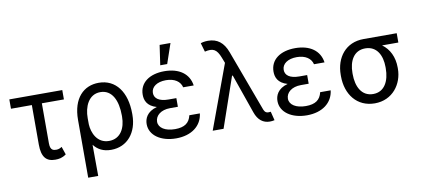

<svg xmlns="http://www.w3.org/2000/svg" viewBox="-83 -1076 3478 1583"><g transform="rotate(-10 1656.0 -285.0)"><path d="M457.4 -545.5H14.2V-467.3H188.9V-136.4C188.9 -31.2 227.3 9.9 301.1 9.9C332.4 9.9 360.8 5.7 393.5 -18.5L370.7 -85.2C360.8 -78.1 343.8 -69.6 326.7 -69.6C304 -69.6 272.7 -69.6 272.7 -132.1V-467.3H457.4Z M542.6 -279.8V203.1H626.4L625 -57.9C658.7 -14.6 704.2 9.9 769.9 9.9C906.2 9.9 991.5 -96.6 991.5 -244.3V-254.3C991.5 -434.7 906.2 -552.6 762.8 -552.6C637.8 -552.6 542.6 -463.1 542.6 -279.8ZM623.6 -281.2C622.9 -373.6 663.4 -474.4 762.8 -474.4C860.8 -474.4 904.8 -379.3 904.8 -254.3V-244.3C904.8 -147.7 860.8 -65.3 765.6 -65.3C663.7 -65.3 627.5 -160.5 623.9 -228.7Z M1288.4 -606.5H1346.6L1403.4 -772.7H1312.5ZM1093.8 -147.7C1093.8 -53.3 1187.1 9.9 1313.9 9.9C1443.2 9.9 1529.1 -56.5 1541.2 -159.1H1453.1C1438.9 -96.6 1397.7 -66.8 1318.2 -66.8C1235.8 -66.8 1181.8 -100.9 1181.8 -152C1181.8 -203.5 1230.1 -244.3 1306.8 -244.3H1372.2V-316.8H1306.8C1227.6 -316.8 1188.9 -346.6 1188.9 -392C1188.9 -442.5 1237.6 -477.3 1312.5 -477.3C1385.7 -477.3 1431.5 -444.2 1443.2 -394.9H1531.2C1517.4 -493.6 1436.8 -552.6 1312.5 -552.6C1188.2 -552.6 1103.7 -492.9 1103.7 -392C1103.7 -347.7 1120 -295.5 1201 -272.7C1114.3 -248.9 1093.8 -192.1 1093.8 -147.7Z M2098 7.5C2110.4 7.8 2123.9 6 2137.8 2.8L2119.3 -71C2115.1 -71 2105.1 -69.6 2099.4 -69.6C2071 -69.6 2063.6 -92.3 2056.8 -110.8L1870.7 -613.6C1839.8 -697.1 1788.4 -737.2 1710.2 -737.2C1681.8 -737.2 1657.7 -731.2 1649.1 -727.3L1670.5 -653.4C1740.1 -670.1 1770.6 -654.8 1799.7 -579.5L1817.5 -533.7L1620.7 0H1711.6L1856.5 -419H1862.6L1977.3 -90.9C2000.4 -24.1 2043 7.5 2098 7.5Z M2188.9 -147.7C2188.9 -53.3 2282.3 9.9 2409.1 9.9C2538.4 9.9 2624.3 -56.5 2636.4 -159.1H2548.3C2534.1 -96.6 2492.9 -66.8 2413.4 -66.8C2331 -66.8 2277 -100.9 2277 -152C2277 -203.5 2325.3 -244.3 2402 -244.3H2467.3V-316.8H2402C2322.8 -316.8 2284.1 -346.6 2284.1 -392C2284.1 -442.5 2332.7 -477.3 2407.7 -477.3C2480.8 -477.3 2526.6 -444.2 2538.4 -394.9H2626.4C2612.6 -493.6 2532 -552.6 2407.7 -552.6C2283.4 -552.6 2198.9 -492.9 2198.9 -392C2198.9 -347.7 2215.2 -295.5 2296.2 -272.7C2209.5 -248.9 2188.9 -192.1 2188.9 -147.7Z M2740.1 -269.9V-258.5C2740.1 -106.5 2828.1 9.9 2977.3 9.9C3126.4 9.9 3213.1 -110.8 3213.1 -238.6V-248.6C3213.1 -336.6 3177.9 -407.7 3117.9 -450.3H3254.3V-528.4H2975.9C2828.1 -528.4 2740.1 -416.2 2740.1 -269.9ZM2838.1 -258.5V-269.9C2838.1 -366.5 2879.3 -450.3 2975.9 -450.3C3073.9 -450.3 3115.1 -366.5 3115.1 -269.9V-258.5C3115.1 -156.2 3073.9 -68.2 2977.3 -68.2C2879.3 -68.2 2838.1 -156.2 2838.1 -258.5Z"/></g></svg>

Font: Magic Ui Pro
Style: Regular
Weight: 400
Designer: Stefan Endress, Andreas Faust
Version: Version 1.000;FEAKit 1.0